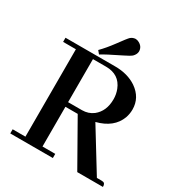

<svg xmlns="http://www.w3.org/2000/svg" viewBox="-179 -893 957 1018"><g transform="rotate(30 299.5 -383.5)"><path d="M292 0V-25.4H213.9V-268.6H289.1L441.4 0H598.6Q598.6 -22.5 585 -24.4Q580.1 -25.4 574.2 -25.4H546.9L391.6 -278.3Q491.2 -303.7 520.5 -381.8Q529.3 -407.2 529.3 -433.6Q529.3 -505.9 465.8 -549.8Q412.1 -585.9 335 -585.9H31.2V-560.5H109.4V-25.4H31.2V0ZM293.9 -560.5Q376 -560.5 404.3 -488.3Q415 -460.9 415 -430.7Q415 -357.4 367.2 -319.3Q337.9 -296.9 298.8 -296.9H213.9V-560.5ZM388.7 -683.6Q404.3 -699.2 405.3 -716.8Q405.3 -746.1 377.9 -760.7Q367.2 -766.6 356.4 -766.6Q339.8 -765.6 327.1 -754.9Q317.4 -746.1 278.3 -692.4Q245.1 -647.5 213.9 -616.2L229.5 -597.7Q254.9 -614.3 344.7 -658.2Q377 -673.8 388.7 -683.6Z"/></g></svg>

Font: Abhaya Libre SemiBold
Style: Regular
Weight: 600
Designer: Pushpananda Ekanayake, Sol Matas, Pathum Egodawatta
Foundry: Mooniak
Version: Version 1.050 ; ttfautohint (v1.6)